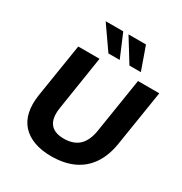

<svg xmlns="http://www.w3.org/2000/svg" viewBox="-213 -1098 1202 1266"><g transform="rotate(30 388.0 -464.5)"><path d="M357 11Q283 11 227 -9.5Q171 -30 135.5 -69Q100 -108 87.5 -165Q75 -222 86 -296L151 -705H313L249 -295Q236 -213 267 -172Q298 -131 371 -131Q444 -131 485.5 -169.5Q527 -208 540 -287L606 -705H768L701 -282Q686 -187 642 -121.5Q598 -56 526.5 -22.5Q455 11 357 11ZM506 -765 398 -940H531L593 -765ZM346 -765 224 -940H358L432 -765Z"/></g></svg>

Font: Nunito Sans 8pt ExtraBold
Style: Italic
Weight: 800
Italic angle: -9°
Version: Version 3.101;gftools[0.9.27]